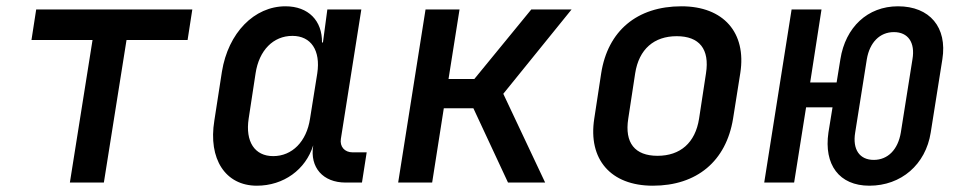

<svg xmlns="http://www.w3.org/2000/svg" viewBox="-20 -580 3040 610"><path d="M202 0H310L382 -453H576L591 -550H95L80 -453H274Z M796 10C881 10 951 -41 975 -118V-117C964 -48 1006 0 1078 0H1130L1145 -96H1100C1075 -96 1059 -114 1063 -139L1128 -550H1020L1006 -445H1003C1004 -514 960 -560 887 -560C788 -560 705 -476 685 -352L661 -197C641 -75 696 10 796 10ZM848 -84C789 -84 759 -130 770 -203L792 -347C803 -420 848 -466 909 -466C968 -466 999 -420 988 -347L965 -203C954 -130 908 -84 848 -84Z M1245 0H1353L1390 -236H1484L1594 0H1712L1579 -282L1796 -550H1668L1487 -329H1405L1440 -550H1332Z M2054 10C2194 10 2287 -68 2309 -203L2332 -348C2352 -476 2279 -560 2145 -560C2004 -560 1911 -482 1890 -347L1868 -203C1848 -74 1920 10 2054 10ZM2069 -85C1997 -85 1964 -126 1976 -203L1998 -347C2010 -424 2058 -465 2130 -465C2202 -465 2235 -424 2223 -347L2201 -203C2189 -126 2141 -85 2069 -85Z M2742 10C2843 10 2921 -57 2937 -159L2974 -392C2990 -493 2934 -560 2833 -560C2736 -560 2666 -493 2650 -392L2638 -318H2554L2590 -550H2495L2408 0H2503L2541 -239H2625L2612 -159C2597 -57 2646 10 2742 10ZM2756 -72C2711 -72 2688 -105 2697 -159L2734 -392C2743 -445 2775 -478 2820 -478C2865 -478 2888 -445 2879 -392L2842 -159C2833 -105 2801 -72 2756 -72Z"/></svg>

Font: JetBrains Mono SemiBold
Style: Italic
Weight: 472
Italic angle: -9°
Monospace: yes
Designer: Philipp Nurullin, Konstantin Bulenkov
Foundry: JetBrains
Version: Version 2.305